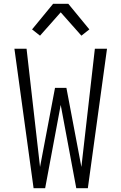

<svg xmlns="http://www.w3.org/2000/svg" viewBox="-20 -992 640 1012"><path d="M157 0 56 -735H120L191 -112L270 -529H330L409 -112L480 -735H544L443 0H382L300 -439L218 0ZM191 -804 149 -837 260 -972H340L451 -837L409 -804L300 -927Z"/></svg>

Font: Iosevka Light Extended
Style: Regular
Weight: 300
Width: 7
Monospace: yes
Designer: Belleve Invis
Foundry: Belleve Invis
Version: Version 32.5.0; ttfautohint (v1.8.4)